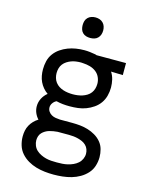

<svg xmlns="http://www.w3.org/2000/svg" viewBox="-138 -819 876 1128"><g transform="rotate(15 300.0 -255.0)"><path d="M300 223Q300 223 300 223Q300 223 300 223Q273 223 246 220Q219 217 193 209.5Q167 202 143 188Q119 174 101 153.5Q83 133 75 106.5Q67 80 67 53Q67 35 70.5 17.5Q74 0 82.5 -15.5Q91 -31 103.5 -44Q116 -57 131 -66Q117 -81 109 -100Q101 -119 101 -140Q101 -165 112.5 -187.5Q124 -210 144 -226Q128 -237 115.5 -252Q103 -267 95 -284Q87 -301 83.5 -320Q80 -339 80 -359Q80 -384 86 -409Q92 -434 107 -454.5Q122 -475 143 -489.5Q164 -504 187.5 -513Q211 -522 236 -526Q261 -530 287 -530Q304 -530 320.5 -528Q337 -526 354 -523L363 -520H542V-447L470 -449Q483 -429 488.5 -405.5Q494 -382 494 -358Q494 -333 487.5 -308Q481 -283 466.5 -262.5Q452 -242 431 -227.5Q410 -213 386.5 -204Q363 -195 337.5 -192Q312 -189 287 -189Q266 -189 246 -191Q226 -193 206 -198Q193 -192 184 -179.5Q175 -167 175 -153Q175 -139 182.5 -128Q190 -117 201.5 -110.5Q213 -104 226 -102Q239 -100 253 -99Q254 -99 256 -99Q258 -99 260 -99Q263 -99 266 -99Q269 -99 272 -99H328Q352 -99 376.5 -96.5Q401 -94 424 -87Q447 -80 468.5 -67.5Q490 -55 506 -36Q522 -17 528.5 7Q535 31 535 55Q535 82 526.5 108.5Q518 135 499.5 155Q481 175 457.5 188.5Q434 202 408 209.5Q382 217 354.5 220Q327 223 300 223ZM287 -262Q302 -262 316.5 -264Q331 -266 345 -270.5Q359 -275 372 -283Q385 -291 394 -303Q403 -315 407 -329.5Q411 -344 411 -359Q411 -379 402.5 -398Q394 -417 377.5 -429.5Q361 -442 341 -447.5Q321 -453 301 -454L287 -455Q286 -455 286 -455Q286 -455 285 -455Q271 -455 256 -453Q241 -451 227.5 -446Q214 -441 201.5 -433Q189 -425 180 -413.5Q171 -402 167 -387.5Q163 -373 163 -358Q163 -344 167 -329.5Q171 -315 180 -303Q189 -291 201.5 -283Q214 -275 228 -270.5Q242 -266 257 -264Q272 -262 287 -262ZM300 149Q317 149 333.5 148Q350 147 366.5 143Q383 139 398.5 132Q414 125 426.5 114Q439 103 446 87.5Q453 72 453 56Q453 42 448 28.5Q443 15 432.5 5Q422 -5 409.5 -10.5Q397 -16 383.5 -19.5Q370 -23 356 -24.5Q342 -26 328 -26H272Q269 -26 265.5 -26Q262 -26 258 -26Q246 -25 233.5 -23Q221 -21 209 -17.5Q197 -14 186 -7.5Q175 -1 166.5 8Q158 17 154 29Q150 41 150 54Q150 70 156.5 86Q163 102 175 113Q187 124 202.5 131.5Q218 139 234 143Q250 147 266.5 148Q283 149 300 149ZM300 -608Q287 -608 275 -611.5Q263 -615 254 -624Q245 -633 241.5 -645Q238 -657 238 -670Q238 -683 241.5 -695Q245 -707 254 -716Q263 -725 275 -729Q287 -733 300 -733Q313 -733 325 -729Q337 -725 346 -716Q355 -707 359 -695Q363 -683 363 -670Q363 -657 359 -645Q355 -633 346 -624Q337 -615 325 -611.5Q313 -608 300 -608Z"/></g></svg>

Font: Zed Sans Extended
Style: Regular
Weight: 400
Width: 7
Designer: Belleve Invis
Foundry: Belleve Invis
Version: Version 1.0.0; ttfautohint (v1.8.4)